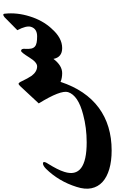

<svg xmlns="http://www.w3.org/2000/svg" viewBox="83 -702 720 1205"><g transform="rotate(-90 443.5 -100.0)"><path d="M942.4 -272.9Q918 -193.4 866.2 -136.7V-137.2Q808.6 -70.3 743.7 -70.3Q686.5 -70.3 675.8 -125Q634.3 -70.3 586.4 -70.3Q571.8 -70.3 557.6 -72.8Q543.5 -75.2 531.7 -80.6Q479 78.1 369.4 159.2Q259.8 240.2 101.1 240.2Q34.2 240.2 -16.1 225.3Q-66.4 210.4 -96.9 182.4Q-127.4 154.3 -136 113.3Q-144.5 72.3 -127.4 20Q-109.9 -36.1 -81.1 -84.5Q-52.2 -132.8 -14.2 -171.4Q-5.4 -180.2 3.4 -185.5Q12.2 -190.9 19.5 -190.9Q32.2 -190.9 27.3 -176.8Q25.9 -172.4 23.4 -167.7Q21 -163.1 17.1 -157.7Q-0.5 -129.4 -13.4 -104Q-26.4 -78.6 -33.2 -56.6Q-77.6 83.5 151.9 83.5Q243.7 83.5 325.7 61.5Q446.3 30.8 467.3 -33.2Q481.4 -79.6 396.5 -217.3L502.4 -331.1Q514.2 -343.8 519.5 -343.8Q522.9 -343.8 525.6 -340.8Q528.3 -337.9 530.8 -333.5Q542 -309.6 553.2 -289.3Q564.5 -269 570.3 -261.2Q596.2 -227.5 628.9 -227.5Q654.8 -227.5 685.1 -276.9Q716.8 -328.1 726.1 -328.1Q734.4 -328.1 737.5 -320.6Q740.7 -313 738.8 -299.8Q737.8 -278.3 740.7 -264.4Q743.7 -250.5 752.7 -242.2Q761.7 -233.9 777.6 -230.7Q793.5 -227.5 817.4 -227.5Q864.7 -227.5 877 -265.6Q886.2 -294.4 856 -351.6L937 -431.6Q942.4 -435.5 945.8 -437.7Q949.2 -439.9 951.7 -439.9Q959.5 -439.9 959.5 -430.7Q963.9 -392.1 959.5 -352.3Q955.1 -312.5 942.4 -272.9Z"/></g></svg>

Font: XB Zar
Style: Bold Italic
Weight: 700
Italic angle: -12°
Designer: Behnam
Foundry: Irmug
Version: Version 8.005 2009